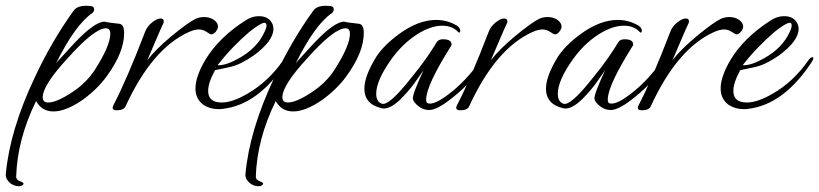

<svg xmlns="http://www.w3.org/2000/svg" viewBox="-67 -370 2837 665"><path d="M-2 275Q-18 275 -32 264Q-48 250 -47 234Q-40 157 -15 73.5Q10 -10 53 -101Q111 -226 188 -333Q203 -354 247 -349Q259 -348 259 -338Q259 -330 253 -325Q193 -284 127 -150Q130 -155 146 -172Q162 -189 190 -220Q261 -295 295 -295Q302 -293 314 -291.5Q326 -290 343 -288Q363 -288 363 -256Q363 -188 302 -105Q270 -61 219 -24Q161 16 118 16Q78 16 58 -20Q-7 112 -11 242Q-11 253 3 258Q17 263 14 268Q10 275 -2 275ZM100 -15Q129 -15 182 -50Q208 -67 228 -87Q248 -107 262 -129Q315 -212 315 -253Q315 -272 300 -272Q260 -272 168 -169Q81 -75 81 -33Q81 -15 100 -15Z M337 12Q323 12 323 3Q323 2 325 -4Q372 -94 436 -261Q443 -279 460 -292.5Q477 -306 489 -306Q502 -306 500 -292Q490 -271 476 -238Q462 -205 443 -161Q471 -198 526 -244Q554 -267 574.5 -282Q595 -297 609 -304Q623 -311 640 -311Q660 -311 674 -301Q688 -291 688 -278Q688 -270 680.5 -260.5Q673 -251 665 -251Q661 -251 648.5 -259.5Q636 -268 622 -268Q607 -268 587 -259Q460 -202 368 -2Q362 12 337 12Z M690 8Q661 8 639 -6Q610 -26 610 -64Q610 -105 645 -164Q692 -241 783 -299Q806 -314 829 -314Q859 -314 872 -295Q880 -284 880 -270Q880 -228 812 -178Q792 -164 769.5 -152.5Q747 -141 721 -136L678 -127Q654 -84 654 -55Q654 -15 701 -15Q738 -15 791 -46Q862 -87 913 -160Q921 -172 928 -172Q931 -172 931 -168Q931 -163 924 -153Q827 -7 705 7Q701 8 697.5 8Q694 8 690 8ZM690 -144Q718 -144 762 -169Q824 -204 849 -259Q856 -273 856 -282Q856 -291 849 -291Q836 -291 796 -259Q767 -234 739.5 -205.5Q712 -177 687 -145Q686 -144 690 -144Z M828 275Q812 275 798 264Q782 250 783 234Q790 157 815 73.5Q840 -10 883 -101Q941 -226 1018 -333Q1033 -354 1077 -349Q1089 -348 1089 -338Q1089 -330 1083 -325Q1023 -284 957 -150Q960 -155 976 -172Q992 -189 1020 -220Q1091 -295 1125 -295Q1132 -293 1144 -291.5Q1156 -290 1173 -288Q1193 -288 1193 -256Q1193 -188 1132 -105Q1100 -61 1049 -24Q991 16 948 16Q908 16 888 -20Q823 112 819 242Q819 253 833 258Q847 263 844 268Q840 275 828 275ZM930 -15Q959 -15 1012 -50Q1038 -67 1058 -87Q1078 -107 1092 -129Q1145 -212 1145 -253Q1145 -272 1130 -272Q1090 -272 998 -169Q911 -75 911 -33Q911 -15 930 -15Z M1419 11Q1399 11 1382.5 -2Q1366 -15 1363 -27Q1360 -41 1400 -127L1377 -94Q1362 -72 1347 -55Q1332 -38 1319 -25Q1281 11 1255 5Q1195 -9 1195 -63Q1195 -106 1236 -173Q1249 -193 1269 -213Q1289 -233 1315 -252Q1382 -301 1444 -301Q1482 -301 1516 -281Q1527 -273 1527 -264Q1527 -257 1523 -257Q1522 -257 1521 -258Q1500 -281 1465 -281Q1424 -281 1376 -250Q1328 -219 1290 -167Q1236 -92 1236 -45Q1236 -18 1255 -11Q1279 -1 1357 -100Q1389 -139 1410.5 -170Q1432 -201 1445 -223Q1451 -234 1467 -234Q1497 -234 1497 -216Q1497 -213 1496 -212Q1409 -74 1409 -25Q1409 -13 1416 -12Q1437 -6 1486 -43Q1545 -87 1597 -160Q1608 -175 1617 -175Q1620 -175 1620 -173Q1620 -168 1611 -154Q1590 -121 1564.5 -92Q1539 -63 1508 -38Q1464 -1 1436 8Q1429 11 1419 11Z M1527 12Q1513 12 1513 3Q1513 2 1515 -4Q1562 -94 1626 -261Q1633 -279 1650 -292.5Q1667 -306 1679 -306Q1692 -306 1690 -292Q1680 -271 1666 -238Q1652 -205 1633 -161Q1661 -198 1716 -244Q1744 -267 1764.5 -282Q1785 -297 1799 -304Q1813 -311 1830 -311Q1850 -311 1864 -301Q1878 -291 1878 -278Q1878 -270 1870.5 -260.5Q1863 -251 1855 -251Q1851 -251 1838.5 -259.5Q1826 -268 1812 -268Q1797 -268 1777 -259Q1650 -202 1558 -2Q1552 12 1527 12Z M2048 11Q2028 11 2011.5 -2Q1995 -15 1992 -27Q1989 -41 2029 -127L2006 -94Q1991 -72 1976 -55Q1961 -38 1948 -25Q1910 11 1884 5Q1824 -9 1824 -63Q1824 -106 1865 -173Q1878 -193 1898 -213Q1918 -233 1944 -252Q2011 -301 2073 -301Q2111 -301 2145 -281Q2156 -273 2156 -264Q2156 -257 2152 -257Q2151 -257 2150 -258Q2129 -281 2094 -281Q2053 -281 2005 -250Q1957 -219 1919 -167Q1865 -92 1865 -45Q1865 -18 1884 -11Q1908 -1 1986 -100Q2018 -139 2039.5 -170Q2061 -201 2074 -223Q2080 -234 2096 -234Q2126 -234 2126 -216Q2126 -213 2125 -212Q2038 -74 2038 -25Q2038 -13 2045 -12Q2066 -6 2115 -43Q2174 -87 2226 -160Q2237 -175 2246 -175Q2249 -175 2249 -173Q2249 -168 2240 -154Q2219 -121 2193.5 -92Q2168 -63 2137 -38Q2093 -1 2065 8Q2058 11 2048 11Z M2156 12Q2142 12 2142 3Q2142 2 2144 -4Q2191 -94 2255 -261Q2262 -279 2279 -292.5Q2296 -306 2308 -306Q2321 -306 2319 -292Q2309 -271 2295 -238Q2281 -205 2262 -161Q2290 -198 2345 -244Q2373 -267 2393.5 -282Q2414 -297 2428 -304Q2442 -311 2459 -311Q2479 -311 2493 -301Q2507 -291 2507 -278Q2507 -270 2499.5 -260.5Q2492 -251 2484 -251Q2480 -251 2467.5 -259.5Q2455 -268 2441 -268Q2426 -268 2406 -259Q2279 -202 2187 -2Q2181 12 2156 12Z M2509 8Q2480 8 2458 -6Q2429 -26 2429 -64Q2429 -105 2464 -164Q2511 -241 2602 -299Q2625 -314 2648 -314Q2678 -314 2691 -295Q2699 -284 2699 -270Q2699 -228 2631 -178Q2611 -164 2588.5 -152.5Q2566 -141 2540 -136L2497 -127Q2473 -84 2473 -55Q2473 -15 2520 -15Q2557 -15 2610 -46Q2681 -87 2732 -160Q2740 -172 2747 -172Q2750 -172 2750 -168Q2750 -163 2743 -153Q2646 -7 2524 7Q2520 8 2516.5 8Q2513 8 2509 8ZM2509 -144Q2537 -144 2581 -169Q2643 -204 2668 -259Q2675 -273 2675 -282Q2675 -291 2668 -291Q2655 -291 2615 -259Q2586 -234 2558.5 -205.5Q2531 -177 2506 -145Q2505 -144 2509 -144Z"/></svg>

Font: Ephesis
Style: Regular
Weight: 400
Designer: Robert E. Leuschke
Foundry: Robert E. Leuschke
Version: Version 1.010; ttfautohint (v1.8.3)